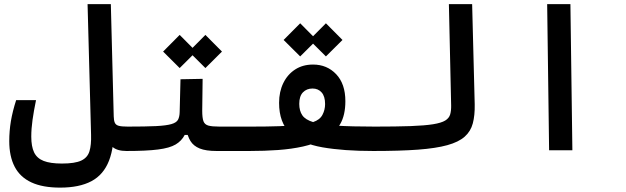

<svg xmlns="http://www.w3.org/2000/svg" viewBox="-20 -713 2970 911"><path d="M580.1 3.4Q536.6 3.4 514.4 -15.4Q492.2 -34.2 486.3 -74.2L519.5 -162.1Q520 -141.1 524.9 -130.4Q529.8 -119.6 543.7 -116Q557.6 -112.3 585.9 -112.3Q604.5 -112.3 613.5 -101.1Q622.6 -89.8 622.6 -62Q622.6 -25.4 610.1 -11Q597.7 3.4 580.1 3.4ZM265.6 177.2Q182.1 177.2 128.7 152.3Q75.2 127.4 49.6 78.1Q23.9 28.8 23.9 -43.5Q23.9 -91.3 31.7 -138.2Q39.6 -185.1 56.6 -237.8H150.9Q140.1 -185.5 134.3 -143.8Q128.4 -102.1 128.4 -64.5Q128.4 -18.1 141.8 10Q155.3 38.1 187 50.5Q218.8 63 273.4 63Q335.9 63 365.7 48.8Q395.5 34.7 404.5 4.6Q413.6 -25.4 412.1 -73.7L395.5 -693.4H505.9L520.5 -126.5Q523.4 -17.6 497.3 49.3Q471.2 116.2 413.8 146.7Q356.4 177.2 265.6 177.2Z M580.1 3.4 585.9 -112.3Q670.9 -112.3 720.2 -114.7Q769.5 -117.2 793.5 -124.3Q817.4 -131.3 824.7 -145Q832 -158.7 832.5 -181.6L836.4 -336.9L941.4 -338.9L939.5 -187.5Q939.5 -153.8 932.4 -132.6Q925.3 -111.3 915 -97.9Q904.8 -84.5 893.1 -72.8H856.4Q841.8 -44.4 813.5 -27.6Q785.2 -10.7 730.2 -3.7Q675.3 3.4 580.1 3.4ZM1166 3.4Q1137.7 3.4 1109.9 3.4Q1082 3.4 1055.9 3.4Q1029.8 3.4 1007.3 3.4Q957 3.4 927.5 -8.5Q897.9 -20.5 883.5 -44.2Q869.1 -67.9 863.8 -102.1L939.5 -187.5Q939.5 -153.8 945.3 -137.9Q951.2 -122.1 968.5 -117.2Q985.8 -112.3 1021.5 -112.3Q1058.1 -112.3 1093 -112.3Q1127.9 -112.3 1171.9 -112.3Q1190.4 -112.3 1199.5 -98.6Q1208.5 -85 1208.5 -62Q1208.5 -25.4 1196 -11Q1183.6 3.4 1166 3.4ZM954.6 -390.1 876 -468.3 954.6 -547.4 1033.2 -468.3ZM832.5 -390.1 753.9 -468.3 832.5 -547.4 911.1 -468.3Z M1164.1 3.4 1171.9 -112.3Q1248 -112.3 1305.7 -114.3Q1363.3 -116.2 1403.3 -121.1Q1443.4 -126 1465.8 -133.8Q1497.6 -144.5 1510 -168.2Q1522.5 -191.9 1522.5 -219.2Q1522.5 -255.9 1506.1 -274.4Q1489.7 -293 1462.9 -293Q1435.1 -293 1417.5 -274.9Q1399.9 -256.8 1399.9 -220.2Q1399.9 -187 1414.6 -165.8Q1429.2 -144.5 1467.5 -133.1Q1505.9 -121.6 1576.4 -116.9Q1647 -112.3 1758.8 -112.3Q1786.1 -112.3 1798.8 -98.1Q1811.5 -84 1811.5 -56.6Q1811.5 -25.9 1795.4 -11.2Q1779.3 3.4 1750.5 3.4Q1610.4 3.4 1510.5 -13.9Q1410.6 -31.2 1357.4 -80.8Q1304.2 -130.4 1304.2 -225.1Q1304.2 -277.8 1324.2 -318.8Q1344.2 -359.9 1380.4 -383.3Q1416.5 -406.7 1465.3 -406.7Q1531.7 -406.7 1575.2 -360.8Q1618.7 -314.9 1618.7 -232.9Q1618.7 -166.5 1594 -124Q1569.3 -81.5 1511.7 -51.3Q1471.2 -29.8 1417.5 -17.8Q1363.8 -5.9 1299.8 -1.2Q1235.8 3.4 1164.1 3.4ZM1526.4 -445.3 1447.8 -523.4 1526.4 -602.5 1605 -523.4ZM1404.3 -445.3 1325.7 -523.4 1404.3 -602.5 1482.9 -523.4Z M1752 3.4Q1737.8 3.4 1730.7 -11.5Q1723.6 -26.4 1723.6 -57.1Q1723.6 -89.4 1733.4 -100.8Q1743.2 -112.3 1757.8 -112.3Q1860.8 -112.3 1928.2 -114.7Q1995.6 -117.2 2034.9 -123.5Q2074.2 -129.9 2092.5 -141.1Q2110.8 -152.3 2116 -170.2Q2121.1 -188 2120.6 -212.4L2109.9 -693.4H2220.2L2232.4 -217.8Q2233.4 -165.5 2223.4 -127.7Q2213.4 -89.8 2184.8 -64.5Q2156.2 -39.1 2102.5 -24.2Q2048.8 -9.3 1962.9 -2.9Q1877 3.4 1752 3.4Z M2585.4 0 2576.2 -693.4H2686.5L2695.8 0Z"/></svg>

Font: Cascadia Mono Medium
Style: Regular
Weight: 500
Monospace: yes
Designer: Aaron Bell
Foundry: Saja Typeworks
Version: Version 2407.024